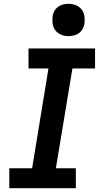

<svg xmlns="http://www.w3.org/2000/svg" viewBox="-20 -990 540 1010"><path d="M29 0V-105H149L235 -630H130V-735H480V-630H361L274 -105H379V0ZM340 -800Q320 -800 301.5 -807.5Q283 -815 271.5 -830Q260 -845 257 -865Q254 -885 257 -906Q259 -920 266.5 -933Q274 -946 286 -954.5Q298 -963 312 -966.5Q326 -970 340 -970Q361 -970 379.5 -962.5Q398 -955 409.5 -940Q421 -925 424 -905Q427 -885 424 -864Q421 -850 414 -837Q407 -824 395 -815.5Q383 -807 368.5 -803.5Q354 -800 340 -800Z"/></svg>

Font: Iosevka Curly Slab XBdObl
Style: Regular
Weight: 800
Italic angle: -9°
Monospace: yes
Designer: Belleve Invis
Foundry: Belleve Invis
Version: Version 11.1.0; ttfautohint (v1.8.3)